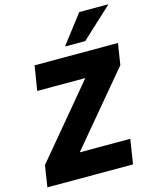

<svg xmlns="http://www.w3.org/2000/svg" viewBox="-135 -1027 898 1117"><g transform="rotate(-15 314.0 -468.5)"><path d="M9 0 29 -129 432 -611 434 -557H97L121 -705H623L603 -577L199 -95L197 -148H548L525 0ZM320 -765 452 -937H628L442 -765Z"/></g></svg>

Font: Nunito Sans 10pt SemiCondensed Black
Style: Italic
Weight: 900
Width: 4
Italic angle: -9°
Designer: Vernon Adams
Foundry: Vernon Adams
Version: Version 3.101;gftools[0.9.27]